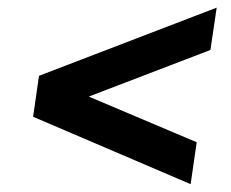

<svg xmlns="http://www.w3.org/2000/svg" viewBox="-20 -590 589 490"><path d="M466.5 -120 64.5 -292 79.5 -396.5 533 -570.5 517 -462.5 206.5 -343.5 482 -227Z"/></svg>

Font: Public Sans Thin SemiBold
Style: Italic
Weight: 600
Italic angle: -8°
Version: Version 2.001